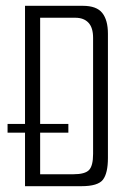

<svg xmlns="http://www.w3.org/2000/svg" viewBox="-20 -640 429 660"><path d="M66 -620H265Q312 -620 331.5 -595.5Q351 -571 351 -524V-97Q351 -45 334 -22.5Q317 0 260 0H66ZM6 -184V-214H215V-184ZM232 -41Q272 -41 286 -55.5Q300 -70 300 -111V-510Q300 -545 284 -562Q268 -579 239 -579H118V-41Z"/></svg>

Font: Smooch Sans Thin
Style: Regular
Weight: 400
Version: Version 1.010